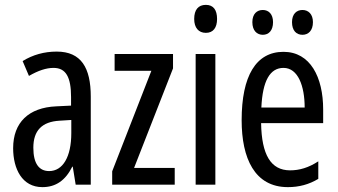

<svg xmlns="http://www.w3.org/2000/svg" viewBox="-20 -759 1388 789"><path d="M213 -547C162 -547 115 -534 73 -508L99 -447C137 -469 170 -480 200 -480C251 -480 272 -442 272 -360V-325L211 -322C98 -317 34 -256 34 -150C34 -65 71 10 154 10C210 10 249 -18 277 -74H279L291 0H353V-362C353 -480 314 -547 213 -547ZM225 -263 273 -266V-212C273 -114 238 -56 182 -56C141 -56 117 -86 117 -152C117 -222 152 -259 225 -263Z M698 0V-69H531L691 -478V-537H451V-468H602L441 -55V0Z M826 -739C795 -739 778 -719 778 -681C778 -645 796 -624 826 -624C856 -624 872 -645 872 -681C872 -718 857 -739 826 -739ZM865 -537H784V0H865Z M1017 -668C1017 -633 1036 -616 1060 -616C1084 -616 1102 -633 1102 -668C1102 -701 1084 -718 1060 -718C1036 -718 1017 -702 1017 -668ZM1180 -668C1180 -633 1198 -616 1223 -616C1247 -616 1266 -633 1266 -668C1266 -701 1247 -718 1223 -718C1199 -718 1180 -702 1180 -668ZM1145 -546C1032 -546 973 -447 973 -265C973 -109 1026 10 1163 10C1209 10 1250 -1 1288 -24V-96C1248 -70 1211 -59 1172 -59C1093 -59 1055 -123 1053 -253H1308V-309C1308 -442 1255 -546 1145 -546ZM1145 -480C1205 -480 1232 -405 1232 -317H1054C1059 -428 1090 -480 1145 -480Z"/></svg>

Font: Noto Sans Thai Looped ExtraCondensed
Style: Regular
Weight: 400
Width: 2
Designer: Sasikarn Vongin, Ben Mitchell
Foundry: The Fontpad Ltd
Version: Version 1.001